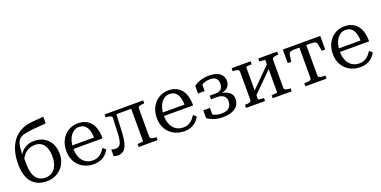

<svg xmlns="http://www.w3.org/2000/svg" viewBox="-16 -1528 4620 2326"><g transform="rotate(-20 2294.5 -365.0)"><path d="M389 -729 530 -740V-654L389 -643Q318 -637 271.5 -628Q225 -619 198 -602Q171 -585 157.5 -555.5Q144 -526 139.5 -479Q135 -432 132 -364L141 -365Q141 -346 141 -330.5Q141 -315 141 -300.5Q141 -286 141 -270Q141 -214 151 -171Q161 -128 182 -98Q203 -68 233.5 -52.5Q264 -37 305 -37Q356 -37 393 -63Q430 -89 450 -137Q470 -185 470 -249Q470 -312 453 -358Q436 -404 402 -429Q368 -454 319 -454Q276 -454 240 -439Q204 -424 176 -393Q148 -362 125 -315V-383Q147 -423 176.5 -449.5Q206 -476 243 -489.5Q280 -503 325 -503Q397 -503 451 -471Q505 -439 534.5 -382Q564 -325 564 -249Q564 -173 530 -114.5Q496 -56 437.5 -23Q379 10 306 10Q246 10 198 -9.5Q150 -29 116 -68Q82 -107 64.5 -166Q47 -225 47 -303Q47 -385 65.5 -459Q84 -533 124.5 -591Q165 -649 230 -685Q295 -721 389 -729Z M740 -252Q740 -200 753 -160Q766 -120 789.5 -92.5Q813 -65 845 -51Q877 -37 915 -37Q956 -37 986 -52Q1016 -67 1037.5 -90.5Q1059 -114 1074 -140L1112 -106Q1094 -72 1065 -45.5Q1036 -19 998 -4.5Q960 10 911 10Q838 10 778.5 -22Q719 -54 684.5 -113.5Q650 -173 650 -254Q650 -334 682 -394Q714 -454 769.5 -488Q825 -522 893 -522Q947 -522 988 -504.5Q1029 -487 1057.5 -453Q1086 -419 1101 -367.5Q1116 -316 1116 -248H718V-293H1051L1023 -276Q1022 -326 1014 -363.5Q1006 -401 990 -425.5Q974 -450 950 -463Q926 -476 893 -476Q861 -476 833 -460.5Q805 -445 784 -416Q763 -387 751.5 -345.5Q740 -304 740 -252Z M1310 -241 1318 -436Q1319 -458 1297 -465.5Q1275 -473 1240 -473H1237V-512H1375L1362 -238Q1358 -150 1342 -95Q1326 -40 1296.5 -15Q1267 10 1223 10Q1206 10 1191 7.5Q1176 5 1168 0V-86Q1173 -83 1187.5 -79.5Q1202 -76 1221 -76Q1252 -76 1270.5 -92Q1289 -108 1298 -144Q1307 -180 1310 -241ZM1564 -49V-512H1735V-473H1733Q1699 -473 1676 -466Q1653 -459 1653 -437V-75Q1653 -53 1676 -46Q1699 -39 1733 -39H1735V0H1491V-39H1492Q1506 -39 1523 -40Q1540 -41 1552 -43.5Q1564 -46 1564 -49ZM1344 -466V-512H1607V-466Z M1907 -252Q1907 -200 1920 -160Q1933 -120 1956.5 -92.5Q1980 -65 2012 -51Q2044 -37 2082 -37Q2123 -37 2153 -52Q2183 -67 2204.5 -90.5Q2226 -114 2241 -140L2279 -106Q2261 -72 2232 -45.5Q2203 -19 2165 -4.5Q2127 10 2078 10Q2005 10 1945.5 -22Q1886 -54 1851.5 -113.5Q1817 -173 1817 -254Q1817 -334 1849 -394Q1881 -454 1936.5 -488Q1992 -522 2060 -522Q2114 -522 2155 -504.5Q2196 -487 2224.5 -453Q2253 -419 2268 -367.5Q2283 -316 2283 -248H1885V-293H2218L2190 -276Q2189 -326 2181 -363.5Q2173 -401 2157 -425.5Q2141 -450 2117 -463Q2093 -476 2060 -476Q2028 -476 2000 -460.5Q1972 -445 1951 -416Q1930 -387 1918.5 -345.5Q1907 -304 1907 -252Z M2574 -37Q2641 -37 2672.5 -67.5Q2704 -98 2704 -148Q2704 -180 2690.5 -201Q2677 -222 2650.5 -233Q2624 -244 2582 -244H2512V-290H2580Q2618 -290 2640.5 -301.5Q2663 -313 2673 -334.5Q2683 -356 2683 -383Q2683 -428 2659 -452Q2635 -476 2582 -476Q2547 -476 2517 -466.5Q2487 -457 2464.5 -441Q2442 -425 2429 -405Q2426 -416 2429 -425.5Q2432 -435 2439 -442.5Q2446 -450 2455 -455Q2464 -460 2474 -461V-363H2388V-462Q2403 -475 2431 -489Q2459 -503 2497.5 -512.5Q2536 -522 2584 -522Q2644 -522 2686 -505.5Q2728 -489 2749 -458.5Q2770 -428 2770 -384Q2770 -346 2748.5 -318.5Q2727 -291 2685.5 -277Q2644 -263 2585 -263L2625 -285V-253L2598 -275Q2643 -275 2679 -267Q2715 -259 2740.5 -243Q2766 -227 2779.5 -203.5Q2793 -180 2793 -148Q2793 -97 2766.5 -61.5Q2740 -26 2691 -8Q2642 10 2574 10Q2527 10 2488 0.5Q2449 -9 2421 -23.5Q2393 -38 2378 -50V-150H2464V-51Q2453 -53 2444 -57.5Q2435 -62 2428.5 -70Q2422 -78 2419 -87.5Q2416 -97 2419 -108Q2431 -88 2454 -71.5Q2477 -55 2508.5 -46Q2540 -37 2574 -37Z M2957 -75V-437Q2957 -459 2934 -466Q2911 -473 2876 -473H2875V-512H3120V-473H3118Q3102 -473 3085.5 -472Q3069 -471 3057.5 -469Q3046 -467 3046 -463V-49Q3046 -46 3057.5 -43.5Q3069 -41 3085.5 -40Q3102 -39 3118 -39H3120V0H2875V-39H2876Q2911 -39 2934 -46Q2957 -53 2957 -75ZM3293 -49V-463Q3293 -467 3280.5 -469Q3268 -471 3251 -472Q3234 -473 3220 -473H3219V-512H3463V-473H3462Q3427 -473 3404.5 -466Q3382 -459 3382 -437V-75Q3382 -53 3404.5 -46Q3427 -39 3462 -39H3463V0H3219V-39H3220Q3234 -39 3251 -40Q3268 -41 3280.5 -43.5Q3293 -46 3293 -49ZM3032 -88 3001 -119 3306 -423 3337 -392Z M3776 -466V-512H4018V-337H3973L3960 -423Q3957 -441 3947.5 -450.5Q3938 -460 3919 -463Q3900 -466 3867 -466ZM3776 -466H3685Q3654 -466 3634.5 -463Q3615 -460 3605 -450.5Q3595 -441 3593 -423L3579 -337H3535V-512H3776ZM3821 -75Q3821 -53 3843.5 -46Q3866 -39 3901 -39H3913V0H3640V-39H3652Q3687 -39 3709.5 -46Q3732 -53 3732 -75V-512H3821Z M4176 -252Q4176 -200 4189 -160Q4202 -120 4225.5 -92.5Q4249 -65 4281 -51Q4313 -37 4351 -37Q4392 -37 4422 -52Q4452 -67 4473.5 -90.5Q4495 -114 4510 -140L4548 -106Q4530 -72 4501 -45.5Q4472 -19 4434 -4.5Q4396 10 4347 10Q4274 10 4214.5 -22Q4155 -54 4120.5 -113.5Q4086 -173 4086 -254Q4086 -334 4118 -394Q4150 -454 4205.5 -488Q4261 -522 4329 -522Q4383 -522 4424 -504.5Q4465 -487 4493.5 -453Q4522 -419 4537 -367.5Q4552 -316 4552 -248H4154V-293H4487L4459 -276Q4458 -326 4450 -363.5Q4442 -401 4426 -425.5Q4410 -450 4386 -463Q4362 -476 4329 -476Q4297 -476 4269 -460.5Q4241 -445 4220 -416Q4199 -387 4187.5 -345.5Q4176 -304 4176 -252Z"/></g></svg>

Font: Roboto Serif 72pt
Style: Regular
Weight: 400
Designer: Greg Gazdowicz
Foundry: Commercial Type
Version: Version 1.008